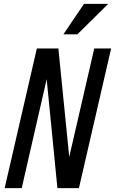

<svg xmlns="http://www.w3.org/2000/svg" viewBox="-20 -970 593 990"><path d="M4 0 170 -720H281L342 -111L325 -109L466 -720H553L387 0H276L216 -609L232 -611L92 0ZM379 -793H307L413 -950H538Z"/></svg>

Font: Instrument Sans Condensed Medium
Style: Italic
Weight: 500
Width: 3
Italic angle: -13°
Designer: Rodrigo Fuenzalida
Foundry: fragTYPE
Version: Version 1.000;gftools[0.9.28]